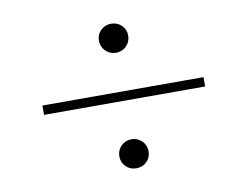

<svg xmlns="http://www.w3.org/2000/svg" viewBox="-75 -814 1150 892"><g transform="rotate(-10 500.0 -368.0)"><path d="M431 -641Q431 -670 451 -689.5Q471 -709 500 -709Q529 -709 549 -689.5Q569 -670 569 -641Q569 -612 549 -592Q529 -572 500 -572Q471 -572 451 -592Q431 -612 431 -641ZM880 -346H120V-390H880ZM431 -95Q431 -124 451 -144Q471 -164 500 -164Q529 -164 549 -144Q569 -124 569 -95Q569 -66 549 -46.5Q529 -27 500 -27Q471 -27 451 -46.5Q431 -66 431 -95Z"/></g></svg>

Font: Early Summer Mincho
Style: Regular
Weight: 400
Designer: GuiWonder
Version: Version 1.002